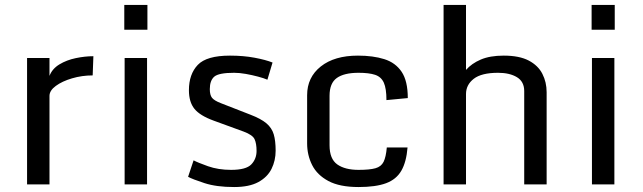

<svg xmlns="http://www.w3.org/2000/svg" viewBox="-20 -755 2634 786"><path d="M90.8 -517.6H182.6V-444.3Q193.8 -473.6 223.4 -491.5Q252.9 -509.3 290.5 -517.1Q328.1 -524.9 362.3 -524.9L359.4 -446.3Q315.4 -446.3 274.9 -434.3Q234.4 -422.4 208.5 -403.3Q182.6 -384.3 182.6 -362.3V0H90.8Z M490.2 -517.6H582V0H490.2ZM488.8 -734.9H583.5V-633.3H488.8Z M750 -31.2 772.5 -98.6Q789.6 -89.4 831.5 -74.5Q873.5 -59.6 926.3 -59.6Q987.3 -59.6 1008.8 -82Q1030.3 -104.5 1030.3 -137.2Q1030.3 -167.5 1022.2 -185.1Q1014.2 -202.6 977.5 -216.3L854.5 -261.2Q798.3 -281.7 775.9 -309.6Q753.4 -337.4 753.4 -385.7Q753.4 -451.2 789.6 -489.3Q825.7 -527.3 921.4 -527.3Q976.1 -527.3 1021.7 -518.8Q1067.4 -510.3 1095.7 -499L1074.7 -428.7Q1060.1 -435.1 1036.1 -441.4Q1012.2 -447.8 986.3 -452.4Q960.4 -457 938.5 -457Q875.5 -457 857.2 -441.2Q838.9 -425.3 838.9 -390.1Q838.9 -366.2 847.9 -354.7Q856.9 -343.3 883.3 -333L1004.9 -285.6Q1048.3 -269 1070.6 -250.2Q1092.8 -231.4 1100.6 -205.1Q1108.4 -178.7 1108.4 -138.2Q1108.4 -97.7 1091.6 -63.7Q1074.7 -29.8 1037.4 -9.5Q1000 10.7 938.5 10.7Q866.2 10.7 816.9 -5.4Q767.6 -21.5 750 -31.2Z M1447.8 10.7Q1370.6 10.7 1324.5 -13.9Q1278.3 -38.6 1257.8 -79.3Q1237.3 -120.1 1237.3 -168V-365.2Q1237.3 -438.5 1293.2 -482.9Q1349.1 -527.3 1445.3 -527.3Q1507.3 -527.3 1553.2 -512.9Q1599.1 -498.5 1624.3 -460.9Q1649.4 -423.3 1649.4 -353.5L1562 -345.2Q1562 -392.6 1551.3 -416.5Q1540.5 -440.4 1515.6 -448.7Q1490.7 -457 1447.8 -457Q1388.7 -457 1358.9 -435.8Q1329.1 -414.6 1329.1 -362.8V-160.2Q1329.1 -104.5 1360.6 -82Q1392.1 -59.6 1447.8 -59.6Q1493.2 -59.6 1516.8 -66.2Q1540.5 -72.8 1550.3 -92.5Q1560.1 -112.3 1563.5 -151.4H1648.4Q1643.6 -91.8 1623 -56.2Q1602.5 -20.5 1560.3 -4.9Q1518.1 10.7 1447.8 10.7Z M1795.9 -734.9H1887.7V-468.8Q1910.6 -495.1 1948.2 -511.2Q1985.8 -527.3 2042 -527.3Q2106 -527.3 2144.5 -507.1Q2183.1 -486.8 2200.4 -452.6Q2217.8 -418.5 2217.8 -377.4V0H2126V-382.3Q2126 -420.9 2096.2 -439Q2066.4 -457 2018.6 -457Q1951.2 -457 1919.4 -432.4Q1887.7 -407.7 1887.7 -370.1V0H1795.9Z M2403.3 -517.6H2495.1V0H2403.3ZM2401.9 -734.9H2496.6V-633.3H2401.9Z"/></svg>

Font: Monda
Style: Regular
Weight: 400
Designer: Vernon Adams
Foundry: Vernon Adams
Version: Version 2.100; ttfautohint (v1.8.3)